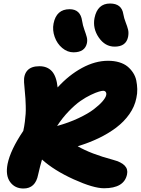

<svg xmlns="http://www.w3.org/2000/svg" viewBox="-20 -1098 797 1087"><path d="M628.9 -834Q574.7 -834 539.3 -885.5Q503.9 -937 515.1 -996.1Q531.7 -1078.1 603 -1078.1Q668.9 -1078.1 678.2 -1018.1Q682.1 -995.1 691.4 -971.7Q700.7 -948.2 705.1 -930.2Q709.5 -912.1 705.1 -889.2Q693.8 -834 628.9 -834ZM396 -801.8Q361.8 -801.8 332.5 -826.2Q303.2 -850.6 289.6 -888.9Q275.9 -927.2 283.2 -964.8Q299.3 -1045.9 374 -1045.9Q435.5 -1045.9 444.8 -980Q448.7 -954.1 457.8 -929.4Q466.8 -904.8 471.2 -888.2Q475.6 -871.6 472.2 -854Q460.9 -801.8 396 -801.8ZM112.8 -30.8Q64 -30.8 37.1 -67.9Q10.3 -105 22.9 -169.9Q39.1 -249.5 111.8 -356.9Q117.7 -383.3 120.8 -409.2Q124 -435.1 125.2 -453.6Q126.5 -472.2 125.7 -499Q125 -525.9 124 -539.6Q123 -553.2 120.1 -585.7Q117.2 -618.2 116.2 -631.8Q113.3 -674.8 135 -699Q156.7 -723.1 203.1 -723.1Q248 -723.1 273.9 -694.6Q299.8 -666 306.2 -603Q370.1 -673.3 444.6 -713.6Q519 -753.9 591.8 -753.9Q627 -753.9 655 -745.4Q683.1 -736.8 701.7 -721.7Q720.2 -706.5 733.4 -686.3Q746.6 -666 751.5 -642.6Q756.3 -619.1 757.1 -593.8Q757.8 -568.4 752 -543Q742.7 -495.1 712.6 -452.1Q682.6 -409.2 637.5 -375.2Q592.3 -341.3 537.6 -315.2Q482.9 -289.1 419.9 -270Q493.2 -227.1 621.1 -192.9Q711.9 -168.9 699.2 -110.8Q683.1 -32.2 568.8 -32.2Q508.8 -32.2 397.7 -82.5Q286.6 -132.8 217.8 -194.8Q207 -158.2 195.8 -108.9Q180.7 -30.8 112.8 -30.8ZM564 -584Q556.2 -584 539.8 -579.3Q523.4 -574.7 494.6 -561Q465.8 -547.4 435.8 -526.6Q405.8 -505.9 369.6 -468.5Q333.5 -431.2 303.2 -384.8Q370.1 -403.3 424.8 -429.2Q479.5 -455.1 511.2 -479.5Q543 -503.9 560.5 -524.4Q578.1 -544.9 581.1 -559.1Q583.5 -569.8 578.9 -576.9Q574.2 -584 564 -584Z"/></svg>

Font: Shantell Sans Bouncy
Style: Italic
Weight: 800
Italic angle: -11.31°
Designer: Stephen Nixon, Anya Danilova, Shantell Martin
Foundry: Arrow Type
Version: Version 1.006;[9816181b4]